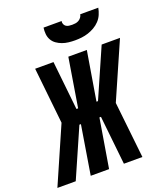

<svg xmlns="http://www.w3.org/2000/svg" viewBox="-203 -1068 1014 1180"><g transform="rotate(-20 304.5 -477.5)"><path d="M-34 0 127 -368 88 -735H208L242 -416H253L305 -735H426L373 -416H383L523 -735H643L482 -368L522 0H401L367 -319H357L304 0H184L236 -319H226L86 0ZM379 -815Q358 -815 336.5 -817.5Q315 -820 296 -827Q277 -834 260.5 -845.5Q244 -857 234 -874.5Q224 -892 222 -913Q220 -934 223 -955H341Q339 -944 343 -934.5Q347 -925 355 -919.5Q363 -914 373.5 -912.5Q384 -911 395 -911Q405 -911 416 -912.5Q427 -914 437 -919.5Q447 -925 454 -934.5Q461 -944 463 -955H581Q577 -933 568 -912Q559 -891 543 -874Q527 -857 507 -845.5Q487 -834 465.5 -827Q444 -820 422 -817.5Q400 -815 379 -815Z"/></g></svg>

Font: Iosevka Curly HvExObl
Style: Regular
Weight: 900
Width: 7
Italic angle: -9°
Monospace: yes
Designer: Belleve Invis
Foundry: Belleve Invis
Version: Version 11.1.0; ttfautohint (v1.8.3)